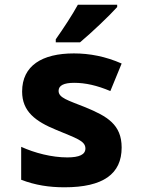

<svg xmlns="http://www.w3.org/2000/svg" viewBox="-20 -786 603 816"><path d="M217 -619V-606H320C369 -647 445 -719 478 -756V-766H311C287 -722 250 -666 217 -619ZM254 10C419 10 497 -47 497 -159C497 -257 435 -292 343 -330C268 -360 229 -370 229 -400C229 -423 252 -434 295 -434C343 -434 392 -423 449 -399L497 -516C429 -546 361 -559 294 -559C159 -559 74 -507 74 -397C74 -312 131 -270 219 -234C302 -199 343 -188 343 -155C343 -129 317 -117 266 -117C200 -117 127 -136 70 -162V-22C130 1 189 10 254 10Z"/></svg>

Font: Noto Sans Mono SemiCondensed ExtraBold
Style: Regular
Weight: 800
Width: 4
Designer: Monotype Design Team
Foundry: Monotype Imaging Inc.
Version: Version 2.014